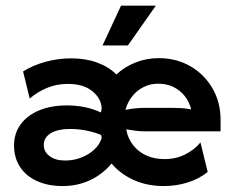

<svg xmlns="http://www.w3.org/2000/svg" viewBox="-20 -630 806 663"><path d="M196.5 12.5Q145.8 12.5 107.6 -4.9Q69.4 -22.2 49 -53.8Q28.5 -85.4 28.5 -127.8Q28.5 -169.4 51.4 -200.7Q74.3 -231.9 115.6 -249Q156.9 -266 211.1 -266Q243.1 -266 272.2 -260.1Q301.4 -254.2 328.5 -241.7Q329.2 -244.4 329.9 -248.3Q330.6 -252.1 331.2 -255.6Q329.2 -291 298.3 -315.6Q267.4 -340.3 214.6 -340.3Q175 -340.3 141.3 -326Q107.6 -311.8 82.6 -289.6L59.7 -383.3Q94.4 -404.9 137.5 -416.7Q180.6 -428.5 225.7 -428.5Q275.7 -428.5 315.6 -413.9Q355.6 -399.3 381.9 -372.9Q410.4 -399.3 447.9 -414.2Q485.4 -429.2 527.8 -429.2Q588.9 -429.2 637.2 -401.4Q685.4 -373.6 713.5 -325.3Q741.7 -277.1 741.7 -216V-176.4H482.6Q465.3 -176.4 448.6 -178.5Q431.9 -180.6 416 -183.3Q420.8 -153.5 438.9 -129.9Q456.9 -106.2 484.7 -93.4Q512.5 -80.6 547.9 -80.6Q587.5 -80.6 619.8 -96.9Q652.1 -113.2 672.2 -138.2L697.2 -36.1Q666.7 -11.8 627.4 0.3Q588.2 12.5 545.8 12.5Q488.2 12.5 442 -8.3Q395.8 -29.2 365.3 -65.3Q345.1 -41 319.1 -23.6Q293.1 -6.2 262.2 3.1Q231.2 12.5 196.5 12.5ZM205.6 -75.7Q234.7 -75.7 261.1 -86.1Q287.5 -96.5 306.2 -114.2Q325 -131.9 331.2 -153.5L329.2 -163.9Q306.2 -173.6 277.8 -179.2Q249.3 -184.7 222.2 -184.7Q179.9 -184.7 155.6 -170.1Q131.2 -155.6 131.2 -129.2Q131.2 -106.2 151 -91Q170.8 -75.7 205.6 -75.7ZM413.2 -250.7Q430.6 -254.2 447.6 -255.9Q464.6 -257.6 482.6 -257.6H572.9Q591 -257.6 608 -256.6Q625 -255.6 640.3 -252.1Q633.3 -279.2 617.4 -299Q601.4 -318.8 578.5 -329.9Q555.6 -341 526.4 -341Q499.3 -341 476 -329.5Q452.8 -318.1 436.8 -297.9Q420.8 -277.8 413.2 -250.7ZM334 -472.9 397.9 -610.4H518.1L421.5 -472.9Z"/></svg>

Font: Afacad Flux SemiBold
Style: Regular
Weight: 600
Designer: Kristian Moeller
Foundry: Dicotype
Version: Version 1.100